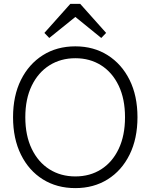

<svg xmlns="http://www.w3.org/2000/svg" viewBox="-20 -953 772 986"><path d="M367 13Q272 13 200 -32Q128 -77 87.5 -159Q47 -241 47 -351Q47 -461 87.5 -542.5Q128 -624 200 -669.5Q272 -715 367 -715Q461 -715 533 -669.5Q605 -624 645.5 -542.5Q686 -461 686 -351Q686 -241 645.5 -159Q605 -77 533 -32Q461 13 367 13ZM367 -47Q442 -47 499.5 -83.5Q557 -120 589.5 -188.5Q622 -257 622 -351Q622 -445 589.5 -513Q557 -581 499.5 -617.5Q442 -654 367 -654Q292 -654 234 -617.5Q176 -581 143 -513Q110 -445 110 -351Q110 -257 143 -188.5Q176 -120 234 -83.5Q292 -47 367 -47ZM341 -933H392L525 -784L500 -758L367 -866L233 -758L208 -784Z"/></svg>

Font: Zen Kaku Gothic New
Style: Regular
Weight: 400
Designer: Yoshimichi Ohira
Foundry: Positype
Version: Version 1.001